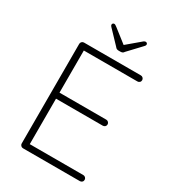

<svg xmlns="http://www.w3.org/2000/svg" viewBox="-210 -991 986 1101"><g transform="rotate(30 283.5 -440.5)"><path d="M120 -700H497Q505 -700 511 -694Q517 -688 517 -680Q517 -671 511 -665.5Q505 -660 497 -660H132L142 -677V-367L130 -381H452Q460 -381 466 -375Q472 -369 472 -361Q472 -352 466 -346.5Q460 -341 452 -341H132L142 -352V-35L138 -40H497Q505 -40 511 -34Q517 -28 517 -20Q517 -11 511 -5.5Q505 0 497 0H120Q112 0 106 -6Q100 -12 100 -20V-680Q100 -688 106 -694Q112 -700 120 -700ZM316 -795 406 -871Q411 -876 416 -878.5Q421 -881 425 -881Q430 -881 433.5 -877.5Q437 -874 437 -869Q437 -866 435.5 -863Q434 -860 431 -857L350 -771Q346 -764 340 -761.5Q334 -759 326 -759H316Q308 -759 302.5 -761.5Q297 -764 292 -771L211 -856Q208 -859 206.5 -862Q205 -865 205 -868Q205 -873 208.5 -876.5Q212 -880 217 -880Q224 -880 236 -870L327 -799Z"/></g></svg>

Font: Quicksand Light Light
Style: Regular
Weight: 300
Version: Version 3.006